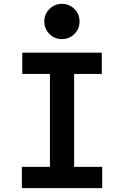

<svg xmlns="http://www.w3.org/2000/svg" viewBox="-20 -972 640 992"><path d="M93 0H508V-110H363V-590H506V-700H95V-590H238V-110H93ZM209 -861.1Q209 -823 235.4 -796.5Q261.8 -770 299.9 -770Q338 -770 364.5 -796.4Q391 -822.8 391 -860.9Q391 -899 364.6 -925.5Q338.2 -952 300.1 -952Q262 -952 235.5 -925.6Q209 -899.2 209 -861.1Z"/></svg>

Font: CommitMonoV143 ExtLt
Style: Regular
Weight: 200
Monospace: yes
Designer: Eigil Nikolajsen
Foundry: Eigil Nikolajsen
Version: Version 1.143